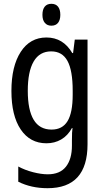

<svg xmlns="http://www.w3.org/2000/svg" viewBox="-20 -744 540 1009"><path d="M76 211V131Q111 150 154 161Q197 172 231 172Q295 172 326.5 132Q358 92 358 21V-5Q358 -53 361 -71H358Q336 -31 301.5 -11Q267 9 224 9Q138 9 89 -63.5Q40 -136 40 -266Q40 -396 89 -471.5Q138 -547 224 -547Q312 -547 360 -465H364L373 -536H440V14Q440 245 230 245Q144 245 76 211ZM362 -246V-267Q362 -374 334.5 -424Q307 -474 249 -474Q188 -474 157 -421Q126 -368 126 -267Q126 -166 157 -114.5Q188 -63 251 -63Q308 -63 335 -107.5Q362 -152 362 -246ZM203 -666Q203 -694 215 -709Q227 -724 250 -724Q273 -724 285 -709Q297 -694 297 -666Q297 -639 285 -624Q273 -609 250 -609Q228 -609 215.5 -624Q203 -639 203 -666Z"/></svg>

Font: Noto Sans Mono UI Cond
Style: Regular
Weight: 400
Width: 3
Monospace: yes
Designer: Monotype Design team
Foundry: Monotype Imaging Inc.
Version: Version 1.000